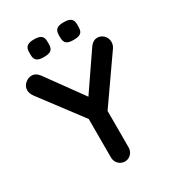

<svg xmlns="http://www.w3.org/2000/svg" viewBox="-207 -996 1012 1114"><g transform="rotate(-30 299.0 -439.0)"><path d="M468 -673 303 -432 127 -675C113 -694 96 -703 78 -703C49 -703 14 -678 14 -642C14 -628 19 -612 32 -595L240 -319V-61C240 -26 267 0 300 0C331 0 358 -26 358 -61V-305L567 -604C575 -616 578 -629 578 -641C578 -677 549 -703 518 -703C500 -703 482 -693 468 -673ZM456 -810V-828C456 -865 438 -878 393 -878C353 -878 333 -866 333 -828V-810C333 -773 351 -760 393 -760C437 -760 456 -771 456 -810ZM257 -810V-828C257 -865 239 -878 195 -878C155 -878 134 -866 134 -828V-810C134 -773 152 -760 194 -760C238 -760 257 -771 257 -810Z"/></g></svg>

Font: Hotpoint
Style: Bold
Weight: 700
Designer: Andrew Paglinawan, Luciano Perondi, Riccardo Olocco
Foundry: CAST Cooperativa Anonima Servizi Tipografici
Version: Version 1.000;PS 2.1;hotconv 16.6.51;makeotf.lib2.5.65220